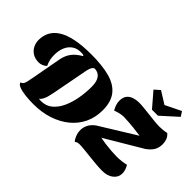

<svg xmlns="http://www.w3.org/2000/svg" viewBox="-136 -1321 1767 1767"><g transform="rotate(45 748.0 -437.5)"><path d="M392 24Q336 24 285.5 18Q235 12 202.5 -1Q170 -14 168 -34Q185 -40 193 -51Q201 -62 206 -84Q211 -106 218 -143L273 -441Q284 -497 314.5 -538Q345 -579 403 -612L401 -620Q394 -622 388.5 -623Q383 -624 377 -624Q321 -627 283.5 -602.5Q246 -578 227 -534Q208 -490 208 -433Q208 -404 213 -377Q218 -350 234 -315Q218 -298 196 -290Q174 -282 157 -282Q109 -282 76 -302.5Q43 -323 26 -356.5Q9 -390 9 -428Q9 -485 33 -531Q57 -577 109 -610Q161 -643 245 -660.5Q329 -678 449 -678Q589 -678 686 -652Q783 -626 834 -562.5Q885 -499 885 -388Q885 -295 849 -219.5Q813 -144 746.5 -89.5Q680 -35 590 -5.5Q500 24 392 24ZM424 -46Q488 -46 533 -84Q578 -122 606 -184Q634 -246 647 -319.5Q660 -393 660 -465Q660 -520 646 -551Q632 -582 608.5 -595Q585 -608 558 -607Q542 -600 533 -579.5Q524 -559 520 -539L451 -177Q439 -114 423.5 -84.5Q408 -55 393 -48Q400 -47 409 -46.5Q418 -46 424 -46ZM1274 10Q1238 10 1192.5 6Q1147 2 1101.5 -3Q1056 -8 1017.5 -12Q979 -16 957 -16Q936 -16 926 -11.5Q916 -7 909 0Q893 -14 880 -47Q867 -80 867 -114Q867 -149 883.5 -182.5Q900 -216 940 -246L1290 -462Q1191 -476 1132 -479.5Q1073 -483 1064 -483Q1041 -483 1011.5 -476Q982 -469 961 -460Q948 -481 939 -506Q930 -531 930 -558Q930 -599 947.5 -624.5Q965 -650 998 -662.5Q1031 -675 1075 -675Q1102 -675 1139 -671Q1176 -667 1216 -662.5Q1256 -658 1294 -654Q1332 -650 1361 -650Q1380 -650 1404.5 -652.5Q1429 -655 1452 -660Q1478 -638 1487 -611Q1496 -584 1496 -557Q1496 -511 1476 -477.5Q1456 -444 1414 -414L1054 -200Q1083 -194 1123.5 -188.5Q1164 -183 1205.5 -180Q1247 -177 1276 -177Q1307 -177 1337.5 -180.5Q1368 -184 1397 -191Q1424 -146 1424 -106Q1424 -55 1383 -22.5Q1342 10 1274 10ZM1201 -712 1080 -853 1132 -899 1252 -824 1405 -899 1435 -853 1279 -712Z"/></g></svg>

Font: Sansita Swashed Light Black
Style: Regular
Weight: 900
Version: Version 1.003